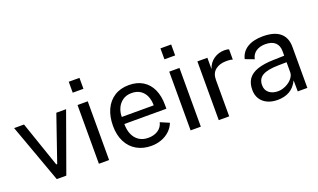

<svg xmlns="http://www.w3.org/2000/svg" viewBox="-77 -1177 2695 1625"><g transform="rotate(-20 1270.0 -365.0)"><path d="M301 0H215L23.5 -529H112.5L253.5 -118.5H262L403.5 -529H491.5Z M686.5 0H594.5V-529H686.5ZM592 -739.5H688.5V-641H592Z M1059 -539.5Q1132.5 -539.5 1184.5 -507.5Q1236.5 -475.5 1263.5 -416.5Q1290.5 -357.5 1290.5 -277V-242.5H912Q911.5 -191 928.5 -150.5Q945.5 -110 979.8 -86.5Q1014 -63 1064 -63Q1116 -63 1152 -86.8Q1188 -110.5 1198.5 -154.5L1278 -120.5Q1262 -79 1229.5 -49.5Q1197 -20 1154.8 -5Q1112.5 10 1066 10Q992 10 935.2 -22.2Q878.5 -54.5 847.2 -115.5Q816 -176.5 816 -259.5Q816 -343 844.8 -406.2Q873.5 -469.5 928.5 -504.5Q983.5 -539.5 1059 -539.5ZM1199.5 -306Q1199.5 -353 1183.8 -389.5Q1168 -426 1136.2 -447Q1104.5 -468 1058 -468Q1010.5 -468 977.5 -444.8Q944.5 -421.5 928 -384.5Q911.5 -347.5 912 -306Z M1512.5 0H1420.5V-529H1512.5ZM1418 -739.5H1514.5V-641H1418Z M1674 -529H1764V-427.5Q1783 -482.5 1825.5 -511Q1868 -539.5 1920.5 -539.5Q1949 -539.5 1961 -532.5V-441Q1954 -444 1942.2 -445.8Q1930.5 -447.5 1921 -447.5Q1915.5 -448 1904.5 -448Q1843.5 -448 1805.8 -418Q1768 -388 1768 -329V0H1674Z M2286.5 -320.5 2381 -323V-364.5Q2381 -414 2351.2 -441.8Q2321.5 -469.5 2263 -469.5Q2214 -469.5 2180 -447.2Q2146 -425 2136.5 -380L2057 -410Q2071.5 -472.5 2125.5 -506Q2179.5 -539.5 2266 -539.5Q2368.5 -539.5 2420.2 -496.2Q2472 -453 2472 -369.5V0H2385.5L2384.5 -99.5Q2355 -40.5 2309.2 -15.2Q2263.5 10 2202.5 10Q2151 10 2111.5 -8.2Q2072 -26.5 2050 -61Q2028 -95.5 2028 -143Q2028 -202.5 2055 -240.8Q2082 -279 2139 -298.8Q2196 -318.5 2286.5 -320.5ZM2230.5 -58Q2265.5 -58 2300.8 -74.8Q2336 -91.5 2358.5 -118.5Q2381 -145.5 2381 -174V-264.5L2302.5 -263Q2209 -261.5 2164.2 -235.8Q2119.5 -210 2119.5 -152Q2119.5 -108 2150.2 -83Q2181 -58 2230.5 -58Z"/></g></svg>

Font: 1883 Sans
Style: Regular
Weight: 400
Designer: 1883 Sans project is a fork of Public Sans.
Version: Version 1.009